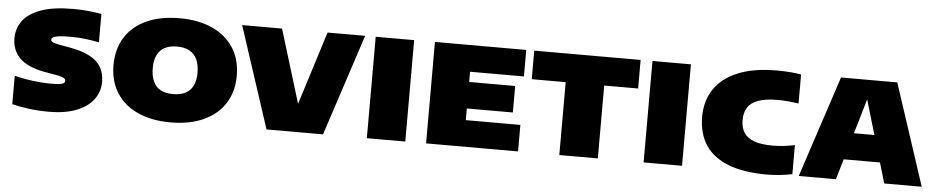

<svg xmlns="http://www.w3.org/2000/svg" viewBox="-38 -858 5466 1122"><g transform="rotate(5 2695.0 -297.5)"><path d="M261.5 8Q201 8 146.2 0.8Q91.5 -6.5 48 -17.5V-184Q81 -175.5 119.2 -169.2Q157.5 -163 193.8 -159.8Q230 -156.5 258 -156.5Q295.5 -156.5 314 -159.2Q332.5 -162 338.5 -167.5Q344.5 -173 344.5 -180Q344.5 -186 340.5 -191.2Q336.5 -196.5 323.8 -201Q311 -205.5 284.5 -210.5L223.5 -221Q121 -239.5 74 -285.5Q27 -331.5 27 -403Q27 -459.5 59.8 -504.8Q92.5 -550 164.8 -576.5Q237 -603 354.5 -603Q400 -603 443.2 -598.8Q486.5 -594.5 521 -588V-421.5Q482.5 -429.5 440.5 -434.5Q398.5 -439.5 354.5 -439.5Q305 -439.5 281 -435.8Q257 -432 249.5 -426Q242 -420 242 -413.5Q242 -405.5 250.2 -400Q258.5 -394.5 291.5 -387.5L352 -377Q424 -364 469.8 -340.5Q515.5 -317 537.5 -280.5Q559.5 -244 559.5 -192.5Q559.5 -136 526.8 -90.8Q494 -45.5 428 -18.8Q362 8 261.5 8Z M978.5 8Q867.5 8 786.5 -28.5Q705.5 -65 661.5 -133.5Q617.5 -202 617.5 -297Q617.5 -392 661.2 -460.8Q705 -529.5 786 -566.2Q867 -603 978.5 -603Q1090 -603 1171.2 -566Q1252.5 -529 1296.5 -460.5Q1340.5 -392 1340.5 -297Q1340.5 -203 1296.5 -134.5Q1252.5 -66 1171.2 -29Q1090 8 978.5 8ZM978.5 -158Q1023 -158 1052.2 -173.8Q1081.5 -189.5 1096 -220Q1110.5 -250.5 1110.5 -294Q1110.5 -341.5 1095.5 -373.2Q1080.5 -405 1051 -421Q1021.5 -437 978.5 -437Q936 -437 906.8 -421.8Q877.5 -406.5 862.5 -376.2Q847.5 -346 847.5 -301Q847.5 -252.5 862 -221Q876.5 -189.5 905.5 -173.8Q934.5 -158 978.5 -158Z M1541 0 1346 -595H1580L1737.5 -80.5H1685L1847 -595H2067.5L1872.5 0Z M2129.5 0V-595H2355V0Z M2477 0V-595H3012.5V-439.5H2696.5V-155.5H3016.5V0ZM2596 -224V-379.5H2966.5V-224Z M3258.5 0V-427.5H3059.5V-595H3683.5V-427.5H3484.5V0Z M3753 0V-595H3978.5V0Z M4476.5 8Q4341 8 4251 -26.8Q4161 -61.5 4115.8 -129.2Q4070.5 -197 4070.5 -296Q4070.5 -389.5 4116.8 -458.5Q4163 -527.5 4254.5 -565.2Q4346 -603 4482 -603Q4518 -603 4554.8 -600.5Q4591.5 -598 4625 -592V-422Q4596.5 -426 4566.2 -429Q4536 -432 4502.5 -432Q4431.5 -432 4388.5 -416.5Q4345.5 -401 4326.5 -370.8Q4307.5 -340.5 4307.5 -297Q4307.5 -254 4326 -224.2Q4344.5 -194.5 4385.8 -179Q4427 -163.5 4496 -163.5Q4530 -163.5 4563.8 -167.8Q4597.5 -172 4625 -177.5V-7.5Q4593.5 -0.5 4553.5 3.8Q4513.5 8 4476.5 8Z M4663 0 4859 -595H5189L5384.5 0H5164.5L5013 -512.5H5032L4881 0ZM4858 -120 4907.5 -277H5139L5188 -120Z"/></g></svg>

Font: Encode Sans SC SemiExpanded Black
Style: Regular
Weight: 900
Width: 6
Designer: Multiple Designers
Foundry: Impallari Type
Version: Version 3.002